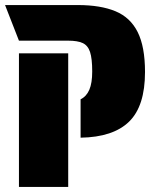

<svg xmlns="http://www.w3.org/2000/svg" viewBox="-20 -740 609 760"><path d="M55 -579 0 -720H288Q378 -720 437 -695.5Q496 -671 525 -613Q554 -555 554 -455Q554 -320 491 -258.5Q428 -197 299 -195V-347Q322 -358 333.5 -384.5Q345 -411 345 -457Q345 -508 336.5 -534Q328 -560 307.5 -569.5Q287 -579 250 -579ZM55 -529H250V0H55Z"/></svg>

Font: Protest Guerrilla
Style: Regular
Weight: 400
Designer: Octavio Pardo
Foundry: Ashler Design
Version: Version 2.005; ttfautohint (v1.8.4.7-5d5b)